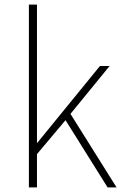

<svg xmlns="http://www.w3.org/2000/svg" viewBox="-20 -814 538 834"><path d="M105.5 0V-793.9H140.6V-194.3H142.6L414.1 -527.3H456.1L286.1 -319.3L486.3 0H447.3L264.6 -292L140.6 -144.5V0Z"/></svg>

Font: Gen Shin Gothic ExtraLight
Style: Regular
Weight: 100
Designer: [Source Han Sans]
Ryoko NISHIZUKA  (kana & ideographs); Paul D. Hunt (Latin, Greek & Cyrillic); Wenlong ZHANG  (bopomofo
Version: Version 1.002.20150607